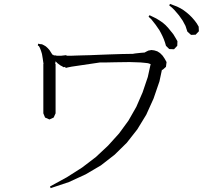

<svg xmlns="http://www.w3.org/2000/svg" viewBox="-20 -933 1040 980"><path d="M238.3 27.3 235.4 18.6 321.3 -28.3 399.4 -78.1 469.7 -131.8 532.2 -190.4 587.9 -252 635.7 -317.4 675.8 -387.7 708 -461.9 734.4 -540 749 -606.4H747.1L735.4 -610.4L718.8 -612.3L697.3 -614.3L671.9 -615.2L641.6 -616.2L568.4 -615.2L526.4 -614.3H491.2L372.1 -596.7L345.7 -592.8L326.2 -588.9L314.5 -585.9L313.5 -591.8L304.7 -589.8L296.9 -594.7L289.1 -598.6L274.4 -609.4L263.7 -620.1L261.7 -606.4H263.7V-354.5L253.9 -333L232.4 -323.2L210 -333L201.2 -354.5V-606.4H202.1L198.2 -633.8L194.3 -657.2L191.4 -667L188.5 -675.8L185.5 -683.6L182.6 -690.4L178.7 -697.3L172.9 -701.2L174.8 -710L183.6 -708L194.3 -707L204.1 -702.1L213.9 -696.3L223.6 -687.5L232.4 -677.7L248 -653.3L250 -654.3L254.9 -650.4H262.7L270.5 -648.4H277.3H284.2H291L317.4 -651.4L321.3 -648.4H340.8L367.2 -649.4L400.4 -650.4L440.4 -651.4L487.3 -653.3L540 -655.3L600.6 -657.2L658.2 -658.2L669.9 -660.2L696.3 -663.1L718.8 -665L723.6 -668L737.3 -674.8L752.9 -677.7L767.6 -675.8L783.2 -670.9L796.9 -662.1L809.6 -649.4L820.3 -633.8L830.1 -616.2L827.1 -591.8L809.6 -576.2L806.6 -577.1L793.9 -517.6L763.7 -429.7L726.6 -347.7L680.7 -272.5L627 -204.1L565.4 -143.6L495.1 -88.9L417 -43L332 -3.9L241.2 26.4L239.3 27.3ZM816.4 -732.4 809.6 -748 801.8 -763.7 793.9 -778.3 774.4 -806.6 752 -835 738.3 -847.7 743.2 -855.5 777.3 -838.9 794.9 -828.1 810.5 -817.4 825.2 -804.7 838.9 -790 851.6 -774.4 864.3 -758.8 875 -741.2 885.7 -722.7 884.8 -699.2 868.2 -681.6 843.8 -682.6 827.1 -699.2 822.3 -715.8ZM926.8 -800.8 912.1 -828.1 893.6 -854.5 871.1 -880.9 858.4 -893.6 843.8 -905.3 847.7 -913.1 883.8 -899.4 901.4 -890.6 917 -880.9 932.6 -869.1 946.3 -857.4 960 -843.8 972.7 -829.1 984.4 -813.5 994.1 -796.9 995.1 -773.4 978.5 -755.9 955.1 -754.9 936.5 -771.5 931.6 -786.1Z"/></svg>

Font: Kurinto Seri
Style: Regular
Weight: 400
Designer: Kurinto was developed by Clint Goss from a range of fonts that are compatible with the SIL Open Font License Version 1.1
Foundry: Clinton F. Goss
Version: Version 2.196; July 25, 2020